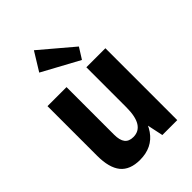

<svg xmlns="http://www.w3.org/2000/svg" viewBox="-234 -906 1020 1020"><g transform="rotate(-45 276.0 -395.5)"><path d="M199 -183Q199 -141 214.5 -121Q230 -101 263 -101Q305 -101 326.5 -135.5Q348 -170 348 -239L391 -310V-261Q391 -128 343 -59Q295 10 202 10Q127 10 91.5 -33.5Q56 -77 56 -168V-540H199ZM491 0H379L348 -146V-540H491ZM398 -646 359 -584 151 -697 215 -801Z"/></g></svg>

Font: Pathway Extreme Condensed
Style: Bold
Weight: 700
Width: 3
Version: Version 1.001;gftools[0.9.26]